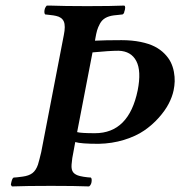

<svg xmlns="http://www.w3.org/2000/svg" viewBox="-20 -667 647 689"><path d="M312 -479 256.8 -192.9Q270 -189 320.8 -189Q442.4 -189 474.1 -342.8Q487.8 -412.1 469.2 -447.8Q450.7 -483.4 405.8 -484.9Q373.5 -484.9 312 -479ZM127.9 -121.1 209 -541Q215.8 -574.2 209 -589.8Q202.1 -605.5 181.2 -609.9Q174.3 -611.8 154.8 -613.8Q152.8 -613.8 148.7 -614.5Q144.5 -615.2 142.1 -615.2Q139.2 -618.2 139.2 -624Q139.2 -638.2 147.9 -647H158.2Q211.9 -645 288.1 -645H296.9Q379.9 -645 425.8 -647Q429.2 -645.5 429.2 -640.1Q429.2 -632.8 425.8 -624Q425.8 -619.1 419.9 -615.2Q417.5 -615.2 413.3 -614.5Q409.2 -613.8 407.2 -613.8Q403.8 -613.3 397.5 -612.8Q391.1 -612.3 388.2 -611.8Q370.1 -609.4 357.9 -602.3Q345.7 -595.2 338.6 -582Q331.5 -568.8 328.4 -557.9Q325.2 -546.9 321.8 -526.9L320.8 -521Q356.9 -522.9 416 -522.9Q453.6 -522.9 484.4 -516.6Q515.1 -510.3 535.4 -499.8Q555.7 -489.3 570.3 -474.4Q585 -459.5 592.8 -443.6Q600.6 -427.7 604 -409.4Q607.4 -391.1 606.9 -375Q606.4 -358.9 603 -342.8Q598.1 -319.3 585.4 -294.9Q572.8 -270.5 549.8 -244.6Q526.9 -218.8 497.3 -198.5Q467.8 -178.2 425 -165Q382.3 -151.9 334 -150.9Q270.5 -150.9 250 -157.2L243.2 -120.1Q238.8 -101.1 236.8 -76.2Q235.4 -57.6 242.9 -48.3Q250.5 -39.1 267.1 -35.2Q279.8 -32.2 293.9 -30.8Q295.9 -30.8 299.8 -30.3Q303.7 -29.8 306.2 -29.8Q309.1 -26.9 309.1 -21Q309.1 -4.9 299.8 2Q250 0 163.1 0Q74.7 0 22.9 2Q21 0.5 19 -4.9Q21 -15.6 22.9 -21Q24.4 -26.9 28.8 -29.8Q31.2 -29.8 35.6 -30.3Q40 -30.8 42 -30.8Q44.9 -31.2 51.3 -32Q57.6 -32.7 61 -33.2Q83.5 -36.1 96.2 -45.7Q108.9 -55.2 116.2 -76.2Q121.1 -92.3 127.9 -121.1Z"/></svg>

Font: Common Serif SemiBold
Style: Italic
Weight: 600
Italic angle: -12°
Designer: Philipp H. Poll, Khaled Hosny
Foundry: Stefan Peev, Context Ltd.
Version: Version 1.026